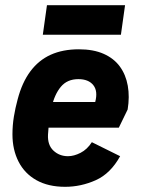

<svg xmlns="http://www.w3.org/2000/svg" viewBox="-20 -710 542 740"><path d="M231 10Q166 10 120.5 -15.5Q75 -41 51.5 -87Q28 -133 28 -192Q28 -227 33.5 -260.5Q39 -294 48 -327Q65 -392 97 -435Q129 -478 175.5 -499Q222 -520 284 -520Q340 -520 379.5 -502.5Q419 -485 442 -453.5Q465 -422 472.5 -379.5Q480 -337 472 -288L438 -218H139L151 -317H347Q358 -359 339.5 -382Q321 -405 282 -405Q239 -405 214.5 -375.5Q190 -346 179 -297Q174 -275 170.5 -249Q167 -223 165 -191Q163 -151 186 -129.5Q209 -108 242 -108Q265 -108 290.5 -121Q316 -134 334 -162L443 -108Q406 -41 349 -15.5Q292 10 231 10ZM145 -576 161 -690H462L446 -576Z"/></svg>

Font: Finlandica
Style: Italic
Weight: 400
Italic angle: -8°
Designer: Niklas Ekholm, Juho Hiilivirta, Jaakko Suomalainen
Foundry: Helsinki Type Studio
Version: Version 1.064